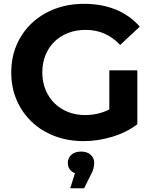

<svg xmlns="http://www.w3.org/2000/svg" viewBox="-20 -732 811 1012"><path d="M420.6 11.8Q338 11.8 268.3 -14.7Q198.6 -41.2 147.3 -89.9Q96.1 -138.6 67.7 -204.7Q39.3 -270.8 39.3 -350Q39.3 -429.2 67.7 -495.3Q96.1 -561.4 147.8 -610.1Q199.6 -658.8 269.7 -685.3Q339.8 -711.8 423.8 -711.8Q516.9 -711.8 591.5 -681Q666.1 -650.2 716.6 -591.3L613.3 -495.1Q574.9 -535.5 530 -555Q485.2 -574.5 431.6 -574.5Q381.1 -574.5 339 -558.3Q297 -542 266.5 -512.1Q236.1 -482.2 219.6 -441.1Q203 -400.1 203 -350Q203 -301.3 219.6 -260.1Q236.1 -218.8 266.5 -188.6Q297 -158.4 338.3 -141.9Q379.7 -125.5 429.8 -125.5Q478.2 -125.5 523.5 -141.1Q568.7 -156.7 612.3 -194L703.9 -77.2Q646.5 -33.6 571.2 -10.9Q495.8 11.8 420.6 11.8ZM703.9 -77.2 556.2 -98.2V-361.2H703.9ZM350.3 260.3 390.4 131.6 407 185.3Q373.4 185.3 355.5 169.4Q337.5 153.6 337.5 126.8Q337.5 100.1 356.4 83.5Q375.2 66.9 407 66.9Q439.3 66.9 457.9 83.8Q476.5 100.7 476.5 126.8Q476.5 139 472.9 154.9Q469.3 170.8 457.5 191.7L423.3 260.3Z"/></svg>

Font: Montserrat Thin
Style: Regular
Weight: 100
Designer: Julieta Ulanovsky
Foundry: Julieta Ulanovsky
Version: Version 9.000